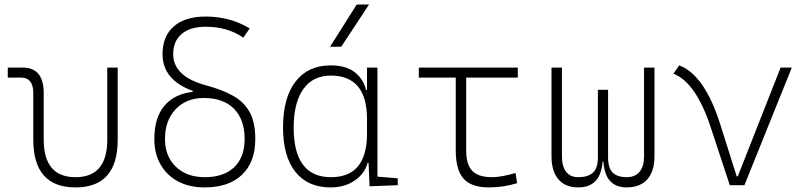

<svg xmlns="http://www.w3.org/2000/svg" viewBox="-20 -815 3556 845"><path d="M312.5 9.8Q126.5 9.8 126.5 -200.2V-405.3Q126.5 -473.6 71.8 -473.6H14.2V-517.6H79.6Q172.4 -517.6 172.4 -405.3V-200.2Q172.4 -35.2 312.5 -35.2Q452.1 -35.2 452.1 -200.2V-517.6H498V-200.2Q498 9.8 312.5 9.8Z M880.4 9.8Q813.5 9.8 763.7 -16.6Q713.9 -43 686.5 -91.1Q659.2 -139.2 659.2 -203.1Q659.2 -296.9 703.1 -349.1Q747.1 -401.4 828.1 -410.6V-415Q695.3 -463.4 695.3 -576.7Q695.3 -655.8 745.1 -699Q794.9 -742.2 885.7 -742.2Q992.2 -742.2 1079.1 -689.9L1050.8 -649.4Q981 -697.3 885.7 -697.3Q817.4 -697.3 779.8 -665.8Q742.2 -634.3 742.2 -576.7Q742.2 -478.5 886.7 -439.5Q955.6 -420.9 1003.9 -394.5Q1052.2 -368.2 1077.9 -323.2Q1103.5 -278.3 1103.5 -203.1Q1103.5 -101.6 1045.2 -45.9Q986.8 9.8 880.4 9.8ZM881.3 -35.2Q964.8 -35.2 1010.7 -79.1Q1056.6 -123 1056.6 -203.1Q1056.6 -289.1 1009.8 -336.4Q962.9 -383.8 877 -383.8Q799.8 -383.8 752.9 -334.2Q706.1 -284.7 706.1 -203.1Q706.1 -127.4 753.9 -81.3Q801.8 -35.2 881.3 -35.2Z M1434.6 9.8Q1335 9.8 1280.3 -58.3Q1225.6 -126.5 1225.6 -253.9Q1225.6 -384.3 1280.5 -455.8Q1335.4 -527.3 1435.5 -527.3Q1502.4 -527.3 1541 -497.3Q1579.6 -467.3 1590.8 -418.9H1595.2V-517.6H1641.1V-37.6L1730.5 -30.3V0L1606.4 4.9L1602.1 -98.6H1597.7Q1591.8 -71.8 1570.8 -46.9Q1549.8 -22 1515.4 -6.1Q1481 9.8 1434.6 9.8ZM1595.2 -226.6V-291Q1595.2 -482.4 1435.5 -482.4Q1357.4 -482.4 1314.9 -422.9Q1272.5 -363.3 1272.5 -253.9Q1272.5 -35.2 1436.5 -35.2Q1595.2 -35.2 1595.2 -226.6ZM1432.6 -609.4 1549.8 -794.9H1604L1481.9 -609.4Z M2130.9 9.8Q2054.7 9.8 2020.3 -28.6Q1985.8 -66.9 1985.8 -152.3V-473.6H1823.2V-517.6H2258.8V-473.6H2031.7V-152.3Q2031.7 -90.8 2058.6 -63Q2085.4 -35.2 2145.5 -35.2Q2186 -35.2 2249 -53.7L2255.9 -8.8Q2195.3 9.8 2130.9 9.8Z M2737.8 9.8Q2691.9 9.8 2666 -17.3Q2640.1 -44.4 2635.3 -104.5H2632.3Q2627 -44.4 2599.9 -17.3Q2572.8 9.8 2524.9 9.8Q2467.8 9.8 2437.5 -25.9Q2407.2 -61.5 2407.2 -127V-517.6H2453.1V-127Q2453.1 -83 2471.4 -59.1Q2489.7 -35.2 2524.9 -35.2Q2567.4 -35.2 2589.4 -54.9Q2611.3 -74.7 2611.3 -122.1V-419.9H2656.2V-122.1Q2656.2 -74.7 2677 -54.9Q2697.8 -35.2 2737.8 -35.2Q2775.4 -35.2 2794.9 -59.1Q2814.5 -83 2814.5 -127V-517.6H2860.4V-127Q2860.4 -61.5 2828.9 -25.9Q2797.4 9.8 2737.8 9.8Z M3191.9 0 3108.9 -251.5Q3043.5 -452.1 2943.8 -490.7L2969.2 -527.3Q3081.1 -485.8 3150.4 -266.1L3222.2 -39.1H3227.1L3415.5 -517.6H3464.8L3256.3 0Z"/></svg>

Font: Cascadia Code ExtraLight
Style: Regular
Weight: 200
Monospace: yes
Designer: Aaron Bell
Foundry: Saja Typeworks
Version: Version 2407.024; ttfautohint (v1.8.4)